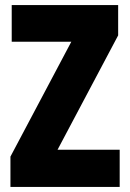

<svg xmlns="http://www.w3.org/2000/svg" viewBox="-20 -734 511 754"><path d="M450 0V-146H206L444 -595V-714H26V-570H260L21 -119V0Z"/></svg>

Font: Noto Sans Arabic UI XCn Bk
Style: Regular
Weight: 900
Width: 2
Designer: Monotype Design Team, Nadine Chahine and Nizar Qandah
Foundry: Monotype Imaging Inc.
Version: Version 2.010